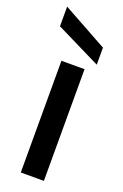

<svg xmlns="http://www.w3.org/2000/svg" viewBox="-154 -843 572 890"><g transform="rotate(20 132.0 -398.0)"><path d="M75 -551V0H189V-551ZM14 -699 235 -590V-674L14 -796Z"/></g></svg>

Font: Malmofest Medium
Style: Regular
Weight: 500
Designer: Jonny Pinhorn (Poppins), Kolossal
Version: Version 1.004;Glyphs 3.1.2 (3151)